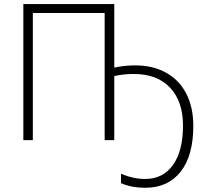

<svg xmlns="http://www.w3.org/2000/svg" viewBox="-20 -683 1013 936"><path d="M537.1 0H490.2V-619.6H140.1V0H93.8V-663.1H537.1V-353.5Q588.4 -364.3 638.2 -364.3Q726.1 -364.3 790.5 -328.1Q855 -292 888.7 -225.3Q922.4 -158.7 922.4 -69.8Q922.4 75.7 860.6 154.1Q798.8 232.4 687.5 232.4Q621.6 232.4 569.8 210V164.1Q630.9 189.5 687.5 189.5Q774.4 189.5 823.2 121.3Q872.1 53.2 872.1 -70.8Q872.1 -189 809.1 -255.6Q746.1 -322.3 632.8 -322.3Q580.1 -322.3 537.1 -312Z"/></svg>

Font: Bpm'online Open Sans Light
Style: Regular
Weight: 300
Foundry: Ascender Corporation
Version: Version 1.10